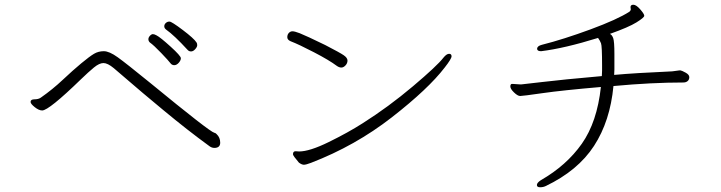

<svg xmlns="http://www.w3.org/2000/svg" viewBox="-20 -740 3040 810"><path d="M809 -561Q812 -557 812 -549.5Q812 -542 803.5 -532.5Q795 -523 786 -523Q777 -523 771 -530Q715 -591 681 -615Q673 -621 673 -629Q673 -637 679.5 -643Q686 -649 695 -649Q704 -649 751 -613.5Q798 -578 809 -561ZM612 -561Q606 -567 606 -574.5Q606 -582 612.5 -589Q619 -596 625 -596Q631 -596 640 -591Q656 -583 699.5 -543.5Q743 -504 743 -494.5Q743 -485 734 -475Q725 -465 715 -465Q705 -465 698.5 -474Q692 -483 660.5 -516Q629 -549 612 -561ZM894 -174Q909 -160 909 -138Q909 -116 884 -116Q872 -116 860 -126Q772 -190 669 -275.5Q566 -361 526 -396Q486 -431 460 -452.5Q434 -474 416.5 -474Q399 -474 376 -455Q353 -436 322 -406Q186 -274 158 -274Q144 -274 126.5 -288Q109 -302 109 -310Q109 -321 125.5 -321Q142 -321 152 -328Q202 -363 245 -403.5Q288 -444 323 -473Q358 -502 376.5 -513Q395 -524 418 -524Q441 -524 476.5 -498.5Q512 -473 614 -390Q865 -184 884 -180Q890 -179 894 -174Z M1401 -462Q1369 -486 1304.5 -519.5Q1240 -553 1206 -566Q1192 -572 1192 -583Q1192 -594 1198.5 -601Q1205 -608 1214 -608Q1223 -608 1244 -600Q1272 -589 1352 -550Q1414 -518 1430 -507Q1446 -496 1446 -484.5Q1446 -473 1437.5 -464Q1429 -455 1420 -455Q1411 -455 1401 -462ZM1227 -102 1242 -101Q1286 -101 1367.5 -141Q1449 -181 1510 -220Q1619 -289 1721.5 -375.5Q1824 -462 1851 -497Q1864 -513 1874.5 -513Q1885 -513 1885 -502.5Q1885 -492 1856 -455Q1787 -365 1633 -245Q1479 -125 1292 -53Q1271 -45 1262 -45Q1253 -45 1241 -54Q1216 -83 1216 -89Q1216 -102 1227 -102Z M2636 -691Q2642 -697 2641 -701.5Q2640 -706 2640 -710Q2640 -720 2652 -720Q2664 -720 2681 -700.5Q2698 -681 2698 -673.5Q2698 -666 2665 -645.5Q2632 -625 2553 -597Q2562 -593 2567 -579Q2572 -565 2572 -512V-447Q2572 -435 2571 -424Q2658 -432 2816 -439L2846 -443H2851Q2857 -442 2872.5 -433.5Q2888 -425 2888 -414.5Q2888 -404 2881 -398Q2874 -392 2863 -392Q2729 -392 2568 -377Q2554 -229 2486 -124.5Q2418 -20 2282 45Q2272 50 2258.5 50Q2245 50 2245 40.5Q2245 31 2262 20Q2370 -42 2434.5 -133.5Q2499 -225 2515 -373Q2352 -359 2268.5 -347Q2185 -335 2174.5 -335Q2164 -335 2148.5 -350Q2133 -365 2133 -375Q2133 -385 2139 -386H2143L2173 -384H2180Q2185 -384 2267.5 -394Q2350 -404 2519 -419Q2520 -430 2520 -442V-464Q2520 -546 2515.5 -557.5Q2511 -569 2503 -580Q2361 -536 2263 -524Q2246 -524 2246 -534Q2246 -546 2266 -551Q2357 -574 2471 -616Q2585 -658 2636 -691Z"/></svg>

Font: LXGW WenKai Light
Style: Regular
Weight: 300
Designer: LXGW / Fontworks Inc.
Foundry: LXGW / Fontworks Inc.
Version: Version 1.501; October 10, 2024